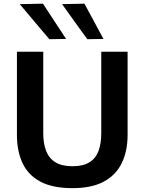

<svg xmlns="http://www.w3.org/2000/svg" viewBox="-20 -988 769 1021"><path d="M365.5 12.5Q259.5 12.5 194.5 -22.2Q129.5 -57 99.8 -120.8Q70 -184.5 70 -271Q70 -291 70 -323.5Q70 -356 70 -395.5Q70 -435 70 -474.5Q70 -543 70 -598.5Q70 -654 70 -713H210Q210 -654 210 -598.5Q210 -543 210 -474.5V-280Q210 -224.5 225.5 -185Q241 -145.5 275.2 -124.8Q309.5 -104 365 -104Q421.5 -104 455.2 -124.8Q489 -145.5 503.8 -185Q518.5 -224.5 518.5 -280.5V-474.5Q518.5 -543 518.5 -598.5Q518.5 -654 518.5 -713H658.5Q658.5 -654 658.5 -598.5Q658.5 -543 658.5 -474.5Q658.5 -435 658.5 -395.2Q658.5 -355.5 658.5 -322.5Q658.5 -289.5 658.5 -270.5Q658.5 -184.5 627.5 -120.8Q596.5 -57 532 -22.2Q467.5 12.5 365.5 12.5ZM242.5 -779.5Q217 -809.5 191 -840.2Q165 -871 138.8 -902.2Q112.5 -933.5 85 -966L208.5 -968.5Q239 -921.5 269.8 -874.8Q300.5 -828 331.5 -781ZM444.5 -779.5Q422.5 -809.5 400.2 -840.2Q378 -871 355.8 -902.2Q333.5 -933.5 310 -966L429 -968.5Q454.5 -921.5 479.5 -875Q504.5 -828.5 530 -781Z"/></svg>

Font: Commissioner Thin SemiBold
Style: Regular
Weight: 600
Version: Version 1.000